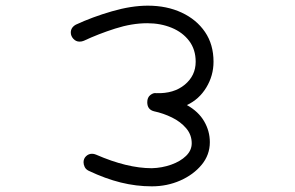

<svg xmlns="http://www.w3.org/2000/svg" viewBox="-20 -584 1040 678"><path d="M516 74Q461 74 406.5 60.5Q352 47 293 19Q283 14 279 5.5Q275 -3 275 -11Q275 -24 284 -32.5Q293 -41 305 -41Q312 -41 319 -38Q429 10 516 10Q552 9 584.5 -2.5Q617 -14 637 -33.5Q657 -53 657 -78Q657 -108 637.5 -131Q618 -154 587.5 -169Q557 -184 524 -191Q500 -197 500 -223Q500 -240 511 -248.5Q522 -257 532 -255Q594 -253 632.5 -285Q671 -317 671 -366Q671 -409 648 -439.5Q625 -470 586 -486Q547 -502 500 -502Q446 -502 386.5 -483Q327 -464 276 -440Q269 -437 261 -437Q248 -437 239 -447Q230 -457 230 -469Q230 -487 248 -497Q306 -524 375 -544Q444 -564 502 -564Q569 -564 621.5 -539.5Q674 -515 704 -471Q734 -427 734 -366Q734 -317 708.5 -275Q683 -233 640 -213Q681 -190 701 -155.5Q721 -121 721 -82Q721 -37 692 -2Q663 33 616.5 53.5Q570 74 516 74Z"/></svg>

Font: Hachi Maru Pop
Style: Regular
Weight: 400
Designer: Nontynet
Foundry: Nontynet
Version: Version 1.300